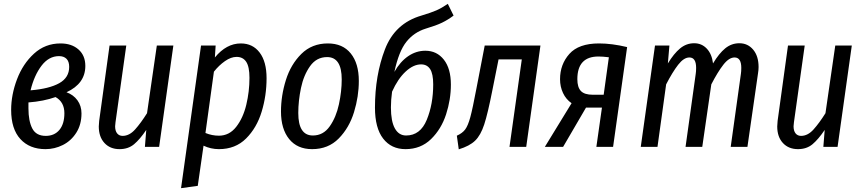

<svg xmlns="http://www.w3.org/2000/svg" viewBox="-20 -764 4487 999"><path d="M424 -421Q424 -329 326 -284Q362 -271 383 -242Q404 -213 404 -174Q404 -116 377 -73.5Q350 -31 307 -9.5Q264 12 217 12Q134 12 86 -40.5Q38 -93 38 -192Q38 -271 68.5 -351.5Q99 -432 157 -485Q215 -538 295 -538Q353 -538 388.5 -506.5Q424 -475 424 -421ZM139 -294Q236 -302 288 -331Q340 -360 340 -416Q340 -444 326 -458Q312 -472 287 -472Q234 -472 196 -422Q158 -372 139 -294ZM128 -231V-200Q128 -134 148 -95.5Q168 -57 218 -57Q263 -57 289 -88Q315 -119 315 -175Q315 -233 269 -259Q207 -237 128 -231Z M494 -106Q494 -115 496 -135L550 -527H637L581 -128Q579 -114 579 -107Q579 -83 589.5 -70Q600 -57 618 -57Q653 -57 683 -90.5Q713 -124 745 -175L796 -527H882L808 0H734L741 -88Q708 -39 677.5 -13.5Q647 12 602 12Q553 12 523.5 -20Q494 -52 494 -106Z M1026 -527H1102L1098 -465Q1158 -538 1233 -538Q1295 -538 1331 -490.5Q1367 -443 1367 -357Q1367 -267 1341.5 -183Q1316 -99 1260.5 -43.5Q1205 12 1119 12Q1077 12 1039 -6L1009 203L922 215ZM1278 -359Q1278 -417 1261 -442.5Q1244 -468 1211 -468Q1182 -468 1150.5 -446Q1119 -424 1093 -391L1049 -72Q1083 -58 1119 -58Q1173 -58 1209 -104Q1245 -150 1261.5 -219Q1278 -288 1278 -359Z M1442 -184Q1442 -266 1467.5 -347.5Q1493 -429 1548 -483.5Q1603 -538 1686 -538Q1763 -538 1805 -486Q1847 -434 1847 -343Q1847 -262 1822 -180.5Q1797 -99 1742.5 -43.5Q1688 12 1604 12Q1527 12 1484.5 -40.5Q1442 -93 1442 -184ZM1758 -351Q1758 -467 1682 -467Q1627 -467 1593.5 -420Q1560 -373 1546 -306Q1532 -239 1532 -176Q1532 -59 1608 -59Q1662 -59 1695.5 -106.5Q1729 -154 1743.5 -221.5Q1758 -289 1758 -351Z M2326 -324Q2326 -246 2301 -169Q2276 -92 2222.5 -40Q2169 12 2090 12Q2016 12 1973.5 -43Q1931 -98 1931 -204Q1931 -372 1983 -507.5Q2035 -643 2173 -683Q2223 -698 2250.5 -710Q2278 -722 2310 -744L2340 -683Q2311 -661 2280 -646Q2249 -631 2195 -615Q2134 -596 2094.5 -546.5Q2055 -497 2032 -390Q2062 -443 2103.5 -471.5Q2145 -500 2193 -500Q2253 -500 2289.5 -453.5Q2326 -407 2326 -324ZM2234 -325Q2234 -380 2218 -404.5Q2202 -429 2171 -429Q2131 -429 2090.5 -391.5Q2050 -354 2020 -287Q2014 -244 2014 -205Q2014 -133 2034.5 -96Q2055 -59 2093 -59Q2167 -59 2200.5 -140.5Q2234 -222 2234 -325Z M2718 0H2631L2695 -455H2574L2542 -295Q2518 -173 2499.5 -116.5Q2481 -60 2452 -32Q2423 -4 2367 13L2357 -58Q2386 -71 2400.5 -90.5Q2415 -110 2427 -154Q2439 -198 2459 -304L2502 -527H2792Z M3243 -519 3170 0H3083L3112 -204H3029L2910 0H2815L2954 -227Q2925 -247 2909.5 -280Q2894 -313 2894 -352Q2894 -429 2942.5 -483.5Q2991 -538 3097 -538Q3164 -538 3243 -519ZM2984 -352Q2984 -310 3002.5 -290.5Q3021 -271 3065 -271H3121L3148 -466Q3116 -470 3094 -470Q2984 -470 2984 -352Z M3927 -415Q3927 -400 3924 -382L3869 0H3782L3835 -380Q3837 -392 3837 -411Q3837 -465 3802 -465Q3773 -465 3743.5 -427Q3714 -389 3681 -325L3634 0H3547L3600 -380Q3602 -392 3602 -411Q3602 -465 3567 -465Q3538 -465 3508.5 -427Q3479 -389 3446 -325L3401 0H3314L3388 -527H3463L3455 -434Q3486 -485 3518.5 -512Q3551 -539 3592 -539Q3631 -539 3657.5 -511Q3684 -483 3690 -434Q3721 -486 3753.5 -512.5Q3786 -539 3827 -539Q3871 -539 3899 -505.5Q3927 -472 3927 -415Z M4024 -106Q4024 -115 4026 -135L4080 -527H4167L4111 -128Q4109 -114 4109 -107Q4109 -83 4119.5 -70Q4130 -57 4148 -57Q4183 -57 4213 -90.5Q4243 -124 4275 -175L4326 -527H4412L4338 0H4264L4271 -88Q4238 -39 4207.5 -13.5Q4177 12 4132 12Q4083 12 4053.5 -20Q4024 -52 4024 -106Z"/></svg>

Font: Fira Sans Compressed
Style: Italic
Weight: 400
Width: 1
Italic angle: -8°
Designer: bBox Type GmbH & Carrois Corporate GbR & Edenspiekermann AG
Foundry: bBox Type GmbH & Carrois Corporate GbR & Edenspiekermann AG
Version: Version 4.301